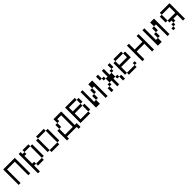

<svg xmlns="http://www.w3.org/2000/svg" viewBox="556 -2381 4388 4388"><g transform="rotate(-45 2750.0 -187.5)"><path d="M62.5 -500Q62.5 -500 62.5 0H125V-437.5H375V0H437.5Q437.5 0 437.5 -500Z M562.5 -500Q562.5 -500 562.5 125H625V-62.5H687.5V0H875V-62.5H687.5V-125H625Q625 -125 625 -375H687.5V-437.5H625V-500ZM875 -62.5H937.5Q937.5 -62.5 937.5 -437.5H875Q875 -437.5 875 -62.5ZM687.5 -437.5H875V-500H687.5Z M1125 -62.5V0H1375V-62.5ZM1125 -62.5Q1125 -62.5 1125 -437.5H1062.5Q1062.5 -437.5 1062.5 -62.5ZM1375 -62.5H1437.5Q1437.5 -62.5 1437.5 -437.5H1375Q1375 -437.5 1375 -62.5ZM1125 -437.5H1375V-500H1125Z M1937.5 0V62.5H2000Q2000 62.5 2000 -62.5H1937.5V-500H1687.5Q1687.5 -500 1687.5 -375H1625Q1625 -375 1625 -250H1562.5V62.5H1625V0ZM1625 -62.5V-250H1687.5Q1687.5 -250 1687.5 -375H1750V-437.5H1875Q1875 -437.5 1875 -62.5Z M2062.5 -500Q2062.5 -500 2062.5 0H2375V-62.5H2125V-250H2375V-62.5H2437.5V-250H2375V-312.5H2125Q2125 -312.5 2125 -437.5H2375Q2375 -437.5 2375 -312.5H2437.5Q2437.5 -312.5 2437.5 -437.5H2375V-500Z M2562.5 -500Q2562.5 -500 2562.5 0H2687.5Q2687.5 0 2687.5 -125H2625Q2625 -125 2625 -500ZM2875 -375Q2875 -375 2875 0H2937.5Q2937.5 0 2937.5 -500H2812.5Q2812.5 -500 2812.5 -375H2750Q2750 -375 2750 -250H2687.5Q2687.5 -250 2687.5 -125H2750Q2750 -125 2750 -250H2812.5Q2812.5 -250 2812.5 -375Z M3062.5 -125Q3062.5 -125 3062.5 0H3125Q3125 0 3125 -125ZM3250 -187.5V0H3312.5V-187.5H3375V-125H3437.5Q3437.5 -125 3437.5 0H3500Q3500 0 3500 -125H3437.5V-187.5H3375Q3375 -187.5 3375 -312.5H3312.5V-500H3250V-312.5H3187.5Q3187.5 -312.5 3187.5 -187.5H3125V-125H3187.5V-187.5ZM3187.5 -312.5V-375H3125V-312.5ZM3375 -312.5H3437.5V-375H3375ZM3125 -375Q3125 -375 3125 -500H3062.5Q3062.5 -500 3062.5 -375ZM3437.5 -375H3500Q3500 -375 3500 -500H3437.5Q3437.5 -500 3437.5 -375Z M3937.5 -62.5V-125H3875V-62.5H3625V0H3875V-62.5ZM3625 -62.5V-250H3937.5V-437.5H3875Q3875 -437.5 3875 -312.5H3625Q3625 -312.5 3625 -437.5H3562.5Q3562.5 -437.5 3562.5 -62.5ZM3625 -437.5H3875V-500H3625Z M4062.5 -500Q4062.5 -500 4062.5 0H4125Q4125 0 4125 -250H4375Q4375 -250 4375 0H4437.5Q4437.5 0 4437.5 -500H4375V-312.5H4125V-500Z M4562.5 -500Q4562.5 -500 4562.5 0H4687.5Q4687.5 0 4687.5 -125H4625Q4625 -125 4625 -500ZM4875 -375Q4875 -375 4875 0H4937.5Q4937.5 0 4937.5 -500H4812.5Q4812.5 -500 4812.5 -375H4750Q4750 -375 4750 -250H4687.5Q4687.5 -250 4687.5 -125H4750Q4750 -125 4750 -250H4812.5Q4812.5 -250 4812.5 -375Z M5125 -62.5H5062.5V0H5125ZM5125 -62.5H5187.5V-125H5125ZM5375 -187.5V0H5437.5Q5437.5 0 5437.5 -500H5125V-437.5H5062.5V-250H5125V-187.5H5187.5V-125H5250V-187.5ZM5125 -250V-437.5H5375V-250Z"/></g></svg>

Font: Unifont
Style: Regular
Weight: 500
Version: Version 13.0.05